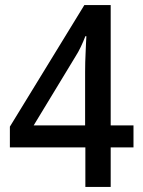

<svg xmlns="http://www.w3.org/2000/svg" viewBox="-20 -738 564 758"><path d="M507 -156H417V0H317V-156H19V-238L313 -718H417V-243H507ZM316 -454Q316 -473 316.5 -492.5Q317 -512 318 -531Q319 -550 319.5 -566.5Q320 -583 321 -595H317Q309 -574 299 -553Q289 -532 278 -515L113 -243H316Z"/></svg>

Font: Noto Sans Hebrew SemiCondensed Medium
Style: Regular
Weight: 500
Width: 4
Designer: Monotype Design Team
Foundry: Monotype Imaging Inc.
Version: Version 2.003